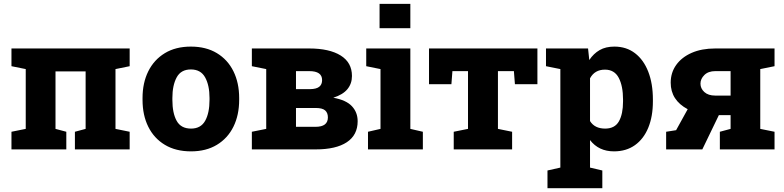

<svg xmlns="http://www.w3.org/2000/svg" viewBox="-20 -782 4105 1005"><path d="M40 0V-92.3L114.7 -107.4V-420.4L40 -435.5V-528.3H658.7V-435.5L584.5 -420.4V-107.4L658.7 -92.3V0H372.1V-92.3L428.2 -107.4V-408.2H270.5V-107.4L327.1 -92.3V0Z M980 10.3Q899.9 10.3 843 -23.9Q786.1 -58.1 756.1 -118.7Q726.1 -179.2 726.1 -259.3V-269Q726.1 -348.1 756.1 -408.7Q786.1 -469.2 842.8 -503.7Q899.4 -538.1 979 -538.1Q1058.6 -538.1 1115.2 -503.9Q1171.9 -469.7 1201.9 -408.9Q1231.9 -348.1 1231.9 -269V-259.3Q1231.9 -179.7 1201.9 -118.9Q1171.9 -58.1 1115.2 -23.9Q1058.6 10.3 980 10.3ZM980 -108.9Q1031.2 -108.9 1054 -149.9Q1076.7 -190.9 1076.7 -259.3V-269Q1076.7 -335.4 1053.7 -377Q1030.8 -418.5 979 -418.5Q927.2 -418.5 904.8 -377Q882.3 -335.4 882.3 -269V-259.3Q882.3 -189.9 904.8 -149.4Q927.2 -108.9 980 -108.9Z M1298.3 0V-92.3L1373.5 -107.4V-420.4L1298.3 -435.5V-528.3H1598.1Q1704.1 -528.3 1763.2 -491.5Q1822.3 -454.6 1822.3 -384.3Q1822.3 -344.2 1798.6 -315.4Q1774.9 -286.6 1724.6 -270.5Q1792 -258.3 1822 -226.1Q1852.1 -193.8 1852.1 -147.5Q1852.1 -75.2 1795.4 -37.6Q1738.8 0 1632.3 0ZM1529.3 -315.4H1603Q1636.2 -315.9 1651.1 -327.9Q1666 -339.8 1666 -362.8Q1666 -409.7 1599.1 -409.7H1529.3ZM1529.3 -118.2H1631.8Q1696.3 -118.2 1696.3 -167.5Q1696.3 -191.4 1681.9 -204.1Q1667.5 -216.8 1632.3 -216.8H1529.3Z M1906.2 0V-92.3L1971.7 -107.4V-420.4L1897 -435.5V-528.3H2127.9V-107.4L2193.4 -92.3V0ZM1966.8 -634.3V-761.7H2127.9V-634.3Z M2355 0V-92.3L2429.7 -107.4V-409.7H2348.1L2342.8 -341.3H2225.6V-528.3H2793V-341.3H2675.3L2669.9 -409.7H2586.4V-107.4L2660.6 -92.3V0Z M2845.7 203.1V110.4L2913.1 95.2V-420.4L2837.9 -435.5V-528.3H3058.1L3064.5 -467.8Q3086.9 -501.5 3118.7 -519.8Q3150.4 -538.1 3195.8 -538.1Q3258.8 -538.1 3304 -503.4Q3349.1 -468.8 3373.3 -406.5Q3397.5 -344.2 3397.5 -261.2V-251Q3397.5 -172.4 3373.3 -113.5Q3349.1 -54.7 3303.5 -22.2Q3257.8 10.3 3193.8 10.3Q3113.8 10.3 3068.4 -48.8V95.2L3132.8 110.4V203.1ZM3147.5 -108.9Q3198.2 -108.9 3219.7 -147Q3241.2 -185.1 3241.2 -251V-261.2Q3241.2 -331.5 3218.8 -374.5Q3196.3 -417.5 3146.5 -417.5Q3092.8 -417.5 3068.4 -372.1V-148.4Q3092.8 -108.9 3147.5 -108.9Z M3466.8 0V-92.3L3519 -100.6L3579.6 -210.4Q3490.7 -257.8 3490.7 -349.1Q3490.7 -401.9 3519.5 -442.1Q3548.3 -482.4 3600.6 -505.4Q3652.8 -528.3 3724.1 -528.3H4034.2V-435.5L3959.5 -420.4V-107.4L4034.2 -92.3V0H3748V-92.3L3804.2 -107.4V-179.2H3742.7L3656.2 0ZM3723.6 -281.7H3804.2V-409.7H3724.1Q3687.5 -409.7 3667 -389.4Q3646.5 -369.1 3646.5 -344.2Q3646.5 -318.8 3666.7 -300.3Q3687 -281.7 3723.6 -281.7Z"/></svg>

Font: Roboto Slab ExtraBold
Style: Regular
Weight: 800
Designer: Google
Version: Version 2.001; ttfautohint (v1.8.3)